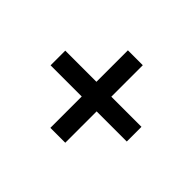

<svg xmlns="http://www.w3.org/2000/svg" viewBox="-90 -605 671 671"><g transform="rotate(-45 246.0 -269.5)"><path d="M281.8 -81.3V-230.3H437.4V-303.9H281.8V-457.9H209.2V-303.9H54.2V-230.3H209.2V-81.3Z"/></g></svg>

Font: Arad-FD-VF Thin
Style: Regular
Weight: 100
Designer: Mohammad Darvishi
Version: Version 1.010;September 21, 2024;FontCreator 15.0.0.2992 64-